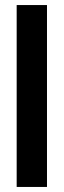

<svg xmlns="http://www.w3.org/2000/svg" viewBox="-20 -740 252 760"><path d="M46 0V-720H166V0Z"/></svg>

Font: Host Grotesk SemiBold
Style: Regular
Weight: 600
Designer: Doukan Karapınar
Foundry: Element Type
Version: Version 1.003